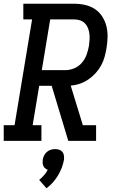

<svg xmlns="http://www.w3.org/2000/svg" viewBox="-29 -755 649 1029"><path d="M-9 0V-84H49L143 -651H96V-735H368Q398 -735 427 -728.5Q456 -722 479.5 -706.5Q503 -691 518.5 -667Q534 -643 541 -615.5Q548 -588 547.5 -558Q547 -528 542 -498Q538 -474 531.5 -450Q525 -426 512.5 -403.5Q500 -381 482.5 -362Q465 -343 443.5 -328.5Q422 -314 398 -306Q374 -298 350 -296L415 -84H486V0H337L248 -295H181L146 -84H193V0ZM321 -379Q345 -379 369 -389Q393 -399 410 -419Q427 -439 435.5 -463Q444 -487 448 -511Q450 -527 451 -543.5Q452 -560 450 -575.5Q448 -591 442 -605.5Q436 -620 425.5 -630.5Q415 -641 400 -646Q385 -651 368 -651H240L195 -379ZM220 254 181 209Q195 198 207 184Q219 170 227 155Q219 152 213 147Q207 142 203.5 134.5Q200 127 199.5 118.5Q199 110 200 101Q202 89 207.5 78Q213 67 222.5 59Q232 51 243.5 47.5Q255 44 266 44Q278 44 288.5 47.5Q299 51 305.5 59Q312 67 313.5 78Q315 89 314 101Q310 123 302 144Q294 165 282 185Q270 205 254.5 222.5Q239 240 220 254Z"/></svg>

Font: Iosevka Etoile Medium Oblique
Style: Regular
Weight: 500
Italic angle: -9°
Designer: Belleve Invis
Foundry: Belleve Invis
Version: Version 15.5.2; ttfautohint (v1.8.4)